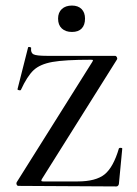

<svg xmlns="http://www.w3.org/2000/svg" viewBox="-20 -669 492 691"><path d="M312 -446Q315 -451 314.5 -452.5Q314 -454 307 -454Q213 -454 168.5 -446Q124 -438 101 -416.5Q78 -395 55 -345Q54 -344 51 -344Q48 -344 45 -345.5Q42 -347 43 -348L81 -498Q81 -500 85 -500Q88 -500 90.5 -498.5Q93 -497 92 -496Q90 -479 100.5 -473.5Q111 -468 150 -468H394Q398 -468 400.5 -463.5Q403 -459 401 -455L131 -25Q128 -20 129 -18Q130 -16 136 -16H259Q325 -16 356.5 -41.5Q388 -67 408 -135Q409 -137 414.5 -137Q420 -137 420 -134L408 -8Q408 -5 405.5 -1.5Q403 2 399 2L46 0Q42 0 40 -4.5Q38 -9 40 -13ZM189 -602Q189 -624 202.5 -636.5Q216 -649 239 -649Q261 -649 273.5 -636.5Q286 -624 286 -602Q286 -579 274 -566.5Q262 -554 239 -554Q216 -554 202.5 -566.5Q189 -579 189 -602Z"/></svg>

Font: Cormorant SC Medium
Style: Regular
Weight: 500
Designer: Christian Thalmann (Catharsis Fonts)
Version: Version 3.000